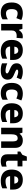

<svg xmlns="http://www.w3.org/2000/svg" viewBox="2102 -2805 713 4957"><g transform="rotate(90 2458.5 -326.5)"><path d="M308 10Q184 10 114 -57.5Q44 -125 44 -272Q44 -372 79.5 -435.5Q115 -499 178 -529Q241 -559 322 -559Q376 -559 419.5 -548Q463 -537 497 -520L448 -393Q413 -408 383 -416.5Q353 -425 322 -425Q271 -425 243 -387Q215 -349 215 -273Q215 -196 244 -160.5Q273 -125 323 -125Q367 -125 405.5 -137.5Q444 -150 479 -173V-35Q445 -13 405 -1.5Q365 10 308 10Z M917 -559Q930 -559 946 -557.5Q962 -556 971 -554L957 -396Q948 -398 934 -399.5Q920 -401 903 -401Q871 -401 839.5 -391Q808 -381 787.5 -353.5Q767 -326 767 -275V0H598V-549H725L751 -459H758Q782 -500 824 -529.5Q866 -559 917 -559Z M1276 -559Q1392 -559 1460 -495.5Q1528 -432 1528 -309V-231H1181Q1183 -177 1216 -145Q1249 -113 1310 -113Q1362 -113 1405.5 -123Q1449 -133 1495 -155V-30Q1454 -9 1408.5 0.5Q1363 10 1296 10Q1213 10 1148.5 -20Q1084 -50 1047.5 -112.5Q1011 -175 1011 -271Q1011 -368 1044 -432Q1077 -496 1136.5 -527.5Q1196 -559 1276 -559ZM1279 -442Q1240 -442 1214.5 -417.5Q1189 -393 1184 -340H1373Q1372 -383 1349 -412.5Q1326 -442 1279 -442Z M2037 -166Q2037 -85 1980.5 -37.5Q1924 10 1804 10Q1746 10 1702.5 3Q1659 -4 1615 -22V-158Q1663 -136 1715 -124.5Q1767 -113 1803 -113Q1841 -113 1858 -123Q1875 -133 1875 -151Q1875 -164 1866.5 -174Q1858 -184 1832.5 -196.5Q1807 -209 1757 -230Q1708 -251 1676.5 -273Q1645 -295 1629.5 -325.5Q1614 -356 1614 -402Q1614 -480 1674.5 -519.5Q1735 -559 1835 -559Q1888 -559 1935 -548Q1982 -537 2032 -514L1984 -400Q1943 -418 1904.5 -429Q1866 -440 1835 -440Q1777 -440 1777 -410Q1777 -399 1785.5 -389.5Q1794 -380 1818.5 -369Q1843 -358 1890 -338Q1937 -319 1970 -297.5Q2003 -276 2020 -245Q2037 -214 2037 -166Z M2384 10Q2260 10 2190 -57.5Q2120 -125 2120 -272Q2120 -372 2155.5 -435.5Q2191 -499 2254 -529Q2317 -559 2398 -559Q2452 -559 2495.5 -548Q2539 -537 2573 -520L2524 -393Q2489 -408 2459 -416.5Q2429 -425 2398 -425Q2347 -425 2319 -387Q2291 -349 2291 -273Q2291 -196 2320 -160.5Q2349 -125 2399 -125Q2443 -125 2481.5 -137.5Q2520 -150 2555 -173V-35Q2521 -13 2481 -1.5Q2441 10 2384 10Z M2911 -559Q3027 -559 3095 -495.5Q3163 -432 3163 -309V-231H2816Q2818 -177 2851 -145Q2884 -113 2945 -113Q2997 -113 3040.5 -123Q3084 -133 3130 -155V-30Q3089 -9 3043.5 0.5Q2998 10 2931 10Q2848 10 2783.5 -20Q2719 -50 2682.5 -112.5Q2646 -175 2646 -271Q2646 -368 2679 -432Q2712 -496 2771.5 -527.5Q2831 -559 2911 -559ZM2914 -442Q2875 -442 2849.5 -417.5Q2824 -393 2819 -340H3008Q3007 -383 2984 -412.5Q2961 -442 2914 -442Z M3604 -559Q3691 -559 3744.5 -511.5Q3798 -464 3798 -358V0H3630V-311Q3630 -368 3611 -397Q3592 -426 3551 -426Q3490 -426 3468 -380.5Q3446 -335 3446 -250V0H3277V-549H3405L3428 -478H3436Q3462 -518 3506 -538.5Q3550 -559 3604 -559Z M4189 -124Q4214 -124 4236.5 -129Q4259 -134 4282 -142V-18Q4255 -6 4220 2Q4185 10 4137 10Q4086 10 4046.5 -6.5Q4007 -23 3984.5 -63Q3962 -103 3962 -176V-423H3892V-493L3976 -547L4022 -663H4130V-549H4276V-423H4130V-182Q4130 -153 4146 -138.5Q4162 -124 4189 -124Z M4623 -559Q4739 -559 4807 -495.5Q4875 -432 4875 -309V-231H4528Q4530 -177 4563 -145Q4596 -113 4657 -113Q4709 -113 4752.5 -123Q4796 -133 4842 -155V-30Q4801 -9 4755.5 0.5Q4710 10 4643 10Q4560 10 4495.5 -20Q4431 -50 4394.5 -112.5Q4358 -175 4358 -271Q4358 -368 4391 -432Q4424 -496 4483.5 -527.5Q4543 -559 4623 -559ZM4626 -442Q4587 -442 4561.5 -417.5Q4536 -393 4531 -340H4720Q4719 -383 4696 -412.5Q4673 -442 4626 -442Z"/></g></svg>

Font: Noto Sans Gujarati ExtraBold
Style: Regular
Weight: 800
Designer: Jelle Bosma - Monotype Design Team, Universal Thirst
Foundry: Monotype Imaging Inc.
Version: Version 2.106; ttfautohint (v1.8.4.7-5d5b)